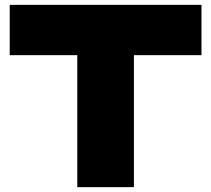

<svg xmlns="http://www.w3.org/2000/svg" viewBox="-20 -770 869 790"><path d="M298 0H531V-543H809V-750H20V-543H298Z"/></svg>

Font: Bounded ExtBd
Style: Regular
Weight: 800
Designer: Vlad Churkin
Version: Version 3.0